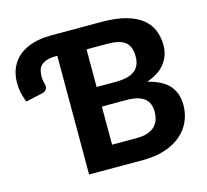

<svg xmlns="http://www.w3.org/2000/svg" viewBox="-104 -846 1041 966"><g transform="rotate(-15 416.0 -363.0)"><path d="M523.5 -115Q559 -115 582.5 -123.8Q606 -132.5 619.8 -147Q633.5 -161.5 639.2 -180.2Q645 -199 645 -219Q645 -241 638.5 -258.5Q632 -276 617.5 -288.2Q603 -300.5 579.8 -307Q556.5 -313.5 522.5 -313.5H395V-115ZM395 -611.5V-415.5H493.5Q525 -415.5 549.2 -420.8Q573.5 -426 590.2 -437.5Q607 -449 615.8 -467.8Q624.5 -486.5 624.5 -513Q624.5 -540 617.2 -559Q610 -578 595 -589.5Q580 -601 557 -606.2Q534 -611.5 502.5 -611.5ZM502.5 -725.5Q575.5 -725.5 627 -711.8Q678.5 -698 711.2 -672.8Q744 -647.5 759.2 -611.5Q774.5 -575.5 774.5 -531Q774.5 -481 744.8 -440Q715 -399 648 -375Q722 -357.5 757.8 -318Q793.5 -278.5 793.5 -215.5Q793.5 -169.5 775.8 -130Q758 -90.5 723.8 -61.5Q689.5 -32.5 639.8 -16.2Q590 0 526 0H244.5V-618.5H239.5Q212 -618.5 193.2 -613.2Q174.5 -608 162.8 -598Q151 -588 146 -573Q141 -558 141 -538Q141 -525 143.2 -514Q145.5 -503 147 -498.5Q148.5 -492 148.8 -485.5Q149 -479 146.5 -473.2Q144 -467.5 138.2 -462.8Q132.5 -458 122 -455.5L34.5 -436.5Q24.5 -462.5 19 -486.2Q13.5 -510 13.5 -539.5Q13.5 -582 28.5 -616.2Q43.5 -650.5 72.2 -674.8Q101 -699 143.2 -712.2Q185.5 -725.5 239.5 -725.5Z"/></g></svg>

Font: Lato 2
Style: Regular
Weight: 800
Designer: Lukasz Dziedzic with Adam Twardoch and Botio Nikoltchev
Foundry: tyPoland Lukasz Dziedzic
Version: Version 2.015; 2015-08-06; http://www.latofonts.com/